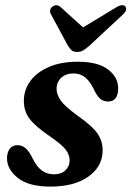

<svg xmlns="http://www.w3.org/2000/svg" viewBox="-20 -697 498 728"><path d="M185 -36Q212 -36 228 -51.2Q244 -66.5 244 -89Q244 -110 229.2 -129.5Q214.5 -149 168.5 -180.5Q114 -217.5 91.8 -247Q69.5 -276.5 70.5 -318Q71.5 -358 95.8 -390.8Q120 -423.5 165.8 -443.2Q211.5 -463 275.5 -463Q350.5 -463 389 -434Q427.5 -405 428 -364Q428.5 -312 389.5 -312Q372.5 -312 359.5 -323Q346.5 -334 334 -362Q320 -390 302 -404.2Q284 -418.5 259 -418.5Q229.5 -418.5 212 -402Q194.5 -385.5 194.5 -359.5Q195 -338 210.2 -316Q225.5 -294 273.5 -259Q332.5 -217.5 351.8 -187.5Q371 -157.5 369 -120Q366 -62.5 313 -26Q260 10.5 171.5 10.5Q89 10.5 47.8 -22.2Q6.5 -55 6.5 -97Q7 -120 17.2 -133.2Q27.5 -146.5 46 -146.5Q65 -146.5 78.5 -133.8Q92 -121 104.5 -95Q121 -62 140.8 -49Q160.5 -36 185 -36ZM322 -526.5Q308.5 -514 297.2 -507Q286 -500 272.5 -500Q258.5 -500 250.8 -507Q243 -514 236 -526.5L173.5 -642.5Q168.5 -651.5 170.5 -659.5Q172.5 -667.5 179 -672Q195 -683.5 210.5 -669.5L295 -593L421 -669.5Q445.5 -684 455.5 -672Q459.5 -667.5 457.8 -659.2Q456 -651 445.5 -641.5Z"/></svg>

Font: Fraunces 72pt S050 SemiBold
Style: Italic
Weight: 600
Italic angle: -16°
Version: Version 1.000; ttfautohint (v1.8.3)